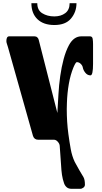

<svg xmlns="http://www.w3.org/2000/svg" viewBox="-20 -877 640 1205"><path d="M321 -774Q362 -774 389.5 -794.5Q417 -815 417 -857H460Q460 -801 425 -760Q391 -720 321 -720Q253 -720 215 -756.5Q177 -793 177 -857H214Q214 -813 245 -794Q277 -774 321 -774ZM544 -649Q559 -649 561.5 -634Q564 -619 564 -601V-476Q564 -404 548 -404Q529 -404 516 -420Q503 -436 500 -452Q498 -465 487 -476Q476 -487 462 -487Q455 -487 441 -454Q422 -408 412 -350.5Q402 -293 400 -232Q399 -212 399 -193Q399 -111 409 -37Q416 15 424 59Q432 103 449 139Q461 161 479 193Q494 218 503.5 234Q513 250 513 282Q513 293 503.5 300.5Q494 308 483 308H429Q410 308 398.5 298Q387 288 382 273Q373 247 369 220.5Q365 194 363 155L355 41Q355 27 343.5 13.5Q332 0 319 0H220Q195 0 187 -24L30 -581Q28 -589 24 -600Q20 -611 20 -619Q20 -649 38 -649H196Q207 -649 214 -642.5Q221 -636 223 -627L340 -168L347 -288Q350 -343 358 -399.5Q366 -456 379.5 -506.5Q393 -557 413 -594Q443 -649 491 -649Z"/></svg>

Font: Shafarik
Style: Regular
Weight: 400
Version: Version 1.001; ttfautohint (v1.8.4.7-5d5b)